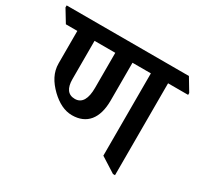

<svg xmlns="http://www.w3.org/2000/svg" viewBox="-184 -802 1037 986"><g transform="rotate(30 334.0 -308.5)"><path d="M254 -149C341 -149 389 -207 389 -314V-538H498V-50L588 7H600V-538H719V-549L674 -624H-51V-612L-6 -538H62V-346C62 -292 87 -249 129 -208C168 -171 209 -149 254 -149ZM164 -311V-538H287V-330C287 -267 268 -229 225 -229C184 -229 164 -258 164 -311Z"/></g></svg>

Font: Noto Serif Devanagari SemiCondensed SemiBold
Style: Regular
Weight: 600
Width: 4
Designer: Universal Thirst, Indian Type Foundry and the Monotype Design Team
Foundry: Monotype Imaging Inc.
Version: Version 2.004